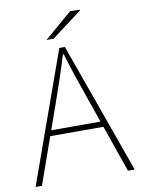

<svg xmlns="http://www.w3.org/2000/svg" viewBox="-91 -892 703 954"><g transform="rotate(-10 260.0 -415.0)"><path d="M10 0 246 -660H274L510 0H476L338 -396Q317 -456 298.5 -510.5Q280 -565 262 -626H258Q240 -565 221.5 -510.5Q203 -456 182 -396L42 0ZM112 -236V-264H405V-236ZM190 -710 330 -830H378L380 -826L226 -710Z"/></g></svg>

Font: Source Sans 3
Style: Regular
Weight: 200
Designer: Paul D. Hunt
Foundry: Adobe
Version: Version 3.046;hotconv 1.0.118;makeotfexe 2.5.65603